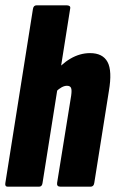

<svg xmlns="http://www.w3.org/2000/svg" viewBox="-20 -703 436 723"><path d="M9 0Q-2 0 0 -13L104 -669Q106 -683 118 -683H231Q238 -683 242 -680Q246 -677 244 -669L140 -13Q138 0 127 0ZM208 0Q193 0 195 -14L248 -343Q251 -364 247.5 -372Q244 -380 232 -380Q223 -380 212.5 -374.5Q202 -369 191 -358L176 -419Q209 -461 245 -482Q281 -503 319 -503Q367 -503 385 -469.5Q403 -436 390 -360L335 -14Q333 0 321 0Z"/></svg>

Font: Sofia Sans Extra Condensed Black
Style: Italic
Weight: 900
Italic angle: -9°
Version: Version 4.100